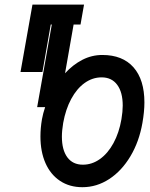

<svg xmlns="http://www.w3.org/2000/svg" viewBox="-20 -790 640 819"><path d="M152.5 -208Q152.5 -244 159 -281.5Q163.5 -306.5 172.5 -333H138.5L201 -685.5H196.5L161 -483H67.5L118.5 -770.5H338.5L323.5 -685.5H294L257.5 -477.5Q291 -514 331.2 -534.8Q371.5 -555.5 416.5 -555.5Q503 -555.5 549.5 -502.8Q596 -450 596 -353Q596 -314 587.5 -265.5Q573.5 -185.5 536.2 -123.2Q499 -61 445.8 -26.2Q392.5 8.5 331.5 8.5Q276.5 8.5 236 -18.5Q195.5 -45.5 174 -94.2Q152.5 -143 152.5 -208ZM498 -281.5Q503.5 -314.5 503.5 -339.5Q503.5 -396.5 480 -428.2Q456.5 -460 413.5 -460Q374.5 -460 341 -436Q307.5 -412 283.8 -368Q260 -324 249.5 -265.5Q244 -232.5 244 -207Q244 -150.5 267.2 -119Q290.5 -87.5 333.5 -87.5Q372.5 -87.5 406.2 -111.5Q440 -135.5 464 -179.5Q488 -223.5 498 -281.5Z"/></svg>

Font: JuliaMono SemiBoldItalic
Style: Regular
Weight: 600
Italic angle: -9°
Monospace: yes
Designer: cormullion
Foundry: corm
Version: Version 0.049; ttfautohint (v1.8.4)